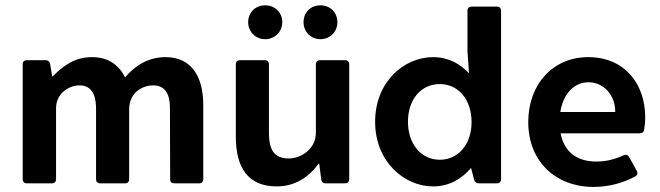

<svg xmlns="http://www.w3.org/2000/svg" viewBox="-20 -698 2513 731"><path d="M610.4 -480.5C543.9 -480.5 493.2 -447.3 456.1 -403.3C431.6 -453.1 389.6 -480.5 330.1 -480.5C263.7 -480.5 220.7 -447.3 180.7 -407.2H178.7L170.9 -454.1C169.9 -462.9 163.1 -468.8 154.3 -468.8H82C72.3 -468.8 66.4 -462.9 66.4 -453.1V-15.6C66.4 -5.9 72.3 0 82 0H177.7C187.5 0 193.4 -5.9 193.4 -15.6V-285.2C193.4 -343.8 243.2 -373 283.2 -373C342.8 -373 345.7 -309.6 345.7 -283.2V-15.6C345.7 -5.9 351.6 0 361.3 0H456.1C465.8 0 471.7 -5.9 471.7 -15.6V-281.2C471.7 -346.7 523.4 -373 563.5 -373C625 -373 627 -311.5 627 -283.2L627.9 -15.6C627.9 -4.9 633.8 0 643.6 0H738.3C748 0 753.9 -5.9 753.9 -15.6V-297.9C753.9 -410.2 706.1 -480.5 610.4 -480.5Z M989.3 -548.8C1027.3 -548.8 1054.7 -578.1 1054.7 -613.3C1054.7 -650.4 1027.3 -677.7 989.3 -677.7C952.1 -677.7 924.8 -650.4 924.8 -613.3C924.8 -578.1 952.1 -548.8 989.3 -548.8ZM1200.2 -548.8C1237.3 -548.8 1264.6 -578.1 1264.6 -613.3C1264.6 -650.4 1237.3 -677.7 1200.2 -677.7C1162.1 -677.7 1135.7 -650.4 1135.7 -613.3C1135.7 -578.1 1162.1 -548.8 1200.2 -548.8ZM1182.6 -453.1V-192.4C1182.6 -129.9 1125 -94.7 1080.1 -94.7C1028.3 -94.7 1003.9 -121.1 1003.9 -193.4V-453.1C1003.9 -462.9 998 -468.8 988.3 -468.8H893.6C883.8 -468.8 877.9 -462.9 877.9 -453.1V-176.8C877.9 -59.6 924.8 11.7 1033.2 11.7C1099.6 11.7 1152.3 -19.5 1193.4 -75.2H1195.3L1203.1 -14.6C1204.1 -5.9 1210 0 1219.7 0H1293.9C1303.7 0 1309.6 -5.9 1309.6 -15.6V-453.1C1309.6 -462.9 1303.7 -468.8 1293.9 -468.8H1198.2C1188.5 -468.8 1182.6 -462.9 1182.6 -453.1Z M1759.8 -657.2V-502.9L1765.6 -418.9C1731.4 -455.1 1687.5 -480.5 1628.9 -480.5C1518.6 -480.5 1408.2 -386.7 1408.2 -234.4C1408.2 -83 1518.6 11.7 1628.9 11.7C1691.4 11.7 1738.3 -17.6 1773.4 -58.6L1785.2 -13.7C1787.1 -4.9 1793.9 0 1802.7 0H1872.1C1881.8 0 1887.7 -5.9 1887.7 -15.6V-657.2C1887.7 -667 1881.8 -672.9 1872.1 -672.9H1775.4C1765.6 -672.9 1759.8 -667 1759.8 -657.2ZM1654.3 -89.8C1583 -89.8 1533.2 -150.4 1533.2 -234.4C1533.2 -319.3 1583 -377.9 1654.3 -377.9C1725.6 -377.9 1775.4 -318.4 1775.4 -233.4C1775.4 -149.4 1725.6 -89.8 1654.3 -89.8Z M2436.5 -251C2436.5 -380.9 2356.4 -480.5 2219.7 -480.5C2085 -480.5 1991.2 -377 1991.2 -233.4C1991.2 -83 2095.7 13.7 2240.2 13.7C2295.9 13.7 2352.5 -1 2398.4 -26.4C2407.2 -31.2 2409.2 -39.1 2404.3 -47.9L2375 -100.6C2370.1 -108.4 2362.3 -111.3 2353.5 -106.4C2314.5 -88.9 2283.2 -83 2250 -83C2175.8 -83 2127.9 -120.1 2114.3 -190.4H2416C2424.8 -190.4 2431.6 -195.3 2432.6 -205.1C2434.6 -218.8 2436.5 -235.4 2436.5 -251ZM2322.3 -271.5H2113.3C2124 -340.8 2166 -384.8 2220.7 -384.8C2277.3 -384.8 2323.2 -336.9 2322.3 -271.5Z"/></svg>

Font: Ed Sans Neue SemiBold
Style: Regular
Weight: 600
Designer: Stephen Hutchings
Version: Version 1.004;PS 001.004;hotconv 1.0.88;makeotf.lib2.5.64775